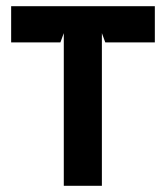

<svg xmlns="http://www.w3.org/2000/svg" viewBox="-20 -600 541 620"><path d="M16 -463H175L186 -493V0H309V-493L320 -463H480V-580H16Z"/></svg>

Font: Charger EcoBlack
Style: Black
Weight: 1000
Designer: Jasper
Foundry: Cannot Into Space Fonts
Version: Version 1.1